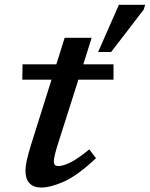

<svg xmlns="http://www.w3.org/2000/svg" viewBox="-20 -788 638 818"><path d="M229 -181.5Q218.5 -149 214 -129.8Q209.5 -110.5 209.5 -101.5Q209.5 -88.5 214.5 -84.5Q219.5 -80.5 229.5 -80.5Q246 -80.5 275.8 -93.8Q305.5 -107 360.5 -151.5L389 -114Q309.5 -39.5 252.2 -14.2Q195 11 155.5 11Q124 11 106.2 -6.8Q88.5 -24.5 88.5 -61.5Q88.5 -78.5 94 -104.2Q99.5 -130 112.5 -172L199.5 -448.5H75L76 -514H220L255.5 -627H370.5L335 -514H463.5V-448.5H314ZM398 -566.5 486.5 -767.5H598.5L592.5 -747.5L453.5 -566.5Z"/></svg>

Font: Newsreader 6pt Medium
Style: Italic
Weight: 500
Italic angle: -17°
Designer: Hugues Gentile
Foundry: Production Type
Version: Version 1.003; ttfautohint (v1.8.3)